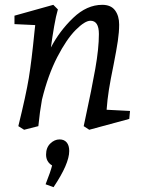

<svg xmlns="http://www.w3.org/2000/svg" viewBox="-20 -528 596 796"><path d="M123 -397 126 -424 40 -428V-463L201 -508L220 -489Q212 -462 204.5 -419Q197 -376 191 -331Q227 -400 283.5 -454Q340 -508 404 -508Q440 -508 457 -485Q474 -462 474 -426Q474 -395 468.5 -358Q463 -321 451 -260Q438 -197 431.5 -156Q425 -115 422 -73L519 -68L516 -35L350 10L327 -5L334 -38Q360 -158 375 -242.5Q390 -327 390 -387Q390 -442 355 -442Q332 -442 294 -404Q256 -366 217.5 -291.5Q179 -217 154 -115Q145 -66 139 -5L80 10L56 -5Q88 -135 99.5 -205Q111 -275 123 -397ZM169 236Q190 183 196 158Q171 143 171 113Q171 84 188.5 67Q206 50 227 50Q246 50 256.5 62.5Q267 75 267 98Q267 151 202 248Z"/></svg>

Font: Andada Pro
Style: Italic
Weight: 400
Italic angle: -7°
Designer: Carolina Giovagnoli
Foundry: Huerta Tipografica
Version: Version 3.005; ttfautohint (v1.8.4)